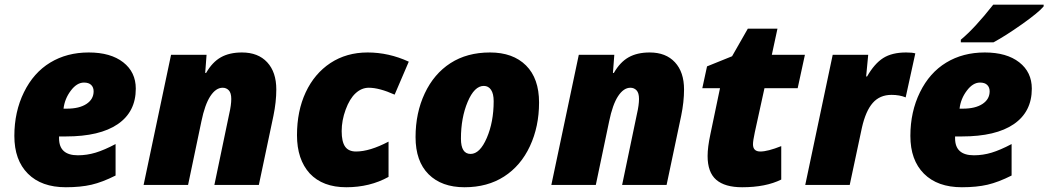

<svg xmlns="http://www.w3.org/2000/svg" viewBox="-20 -786 4456 816"><path d="M259.8 9.8Q156.2 9.8 98.6 -47.9Q41 -105.5 41 -208.3Q41 -311 81.8 -394Q122.6 -477.1 193.4 -520Q264.2 -563 357.2 -563Q450.2 -563 503.7 -521.2Q557.1 -479.5 557.1 -409.2Q557.1 -311 480.7 -258.5Q404.3 -206.1 259.8 -206.1H231V-198.2Q231 -126 311 -126Q349.1 -126 386.2 -137.2Q423.3 -148.4 471.2 -173.8V-40Q415 -11.7 368.9 -1Q322.8 9.8 259.8 9.8ZM264.2 -324.2Q316.9 -324.2 347.4 -344.2Q377.9 -364.3 377.9 -397.9Q377.9 -414.6 367.7 -424.8Q357.4 -435.1 336.9 -435.1Q306.6 -435.1 280.8 -400.6Q254.9 -366.2 250 -324.2Z M954.1 -301.8Q962.9 -339.8 962.9 -365.5Q962.9 -391.1 952.4 -402.1Q941.9 -413.1 926.3 -413.1Q897.5 -413.1 874 -377.4Q850.6 -341.8 835.9 -270L779.3 0H590.3L707 -553.2H857.9L852.1 -476.1H856Q882.3 -522 918.7 -542.5Q955.1 -563 1008.3 -563Q1077.1 -563 1115.7 -521.2Q1154.3 -479.5 1154.3 -405.8Q1154.3 -353 1142.1 -293.9L1080.1 0H891.1Z M1631.3 -34.2Q1551.8 9.8 1451.7 9.8Q1351.6 9.8 1296.4 -48.8Q1242.2 -108.4 1242.2 -211.4Q1242.2 -314.5 1279.3 -393.8Q1316.4 -473.1 1384.3 -518.1Q1452.6 -563 1542.5 -563Q1632.3 -563 1717.3 -523.9L1657.2 -383.8Q1591.8 -413.1 1547.4 -413.1Q1516.6 -413.1 1491.2 -389.6Q1465.8 -366.2 1449 -320.1Q1432.1 -273.9 1432.1 -228.8Q1432.1 -183.6 1446.8 -162.8Q1461.4 -142.1 1493.2 -142.1Q1551.3 -142.1 1631.3 -184.1Z M2232.2 -164.8Q2193.4 -81.5 2122.6 -35.9Q2051.8 9.8 1954.3 9.8Q1856.9 9.8 1801.5 -45.4Q1746.1 -100.6 1746.1 -203.4Q1746.1 -306.2 1785.2 -389.2Q1824.2 -472.2 1894.5 -517.6Q1964.8 -563 2062.5 -563Q2160.2 -563 2215.6 -507.8Q2271 -452.6 2271 -350.3Q2271 -248 2232.2 -164.8ZM2036.1 -420.9Q1996.1 -420.9 1967.5 -353Q1939 -285.2 1939 -196.8Q1939 -131.8 1980 -131.8Q2019.5 -131.8 2048.8 -199.7Q2078.1 -267.6 2078.1 -356Q2078.1 -387.7 2066.9 -404.3Q2055.7 -420.9 2036.1 -420.9Z M2687 -301.8Q2695.8 -339.8 2695.8 -365.5Q2695.8 -391.1 2685.3 -402.1Q2674.8 -413.1 2659.2 -413.1Q2630.4 -413.1 2606.9 -377.4Q2583.5 -341.8 2568.8 -270L2512.2 0H2323.2L2439.9 -553.2H2590.8L2585 -476.1H2588.9Q2615.2 -522 2651.6 -542.5Q2688 -563 2741.2 -563Q2810.1 -563 2848.6 -521.2Q2887.2 -479.5 2887.2 -405.8Q2887.2 -353 2875 -293.9L2813 0H2624Z M3180.2 -172.9Q3180.2 -142.1 3211.4 -142.1Q3242.7 -142.1 3300.3 -165V-22.9Q3234.4 9.8 3134.3 9.8Q3060.5 9.8 3023.9 -22Q2987.3 -53.7 2987.3 -123Q2987.3 -160.2 2999 -214.8L3040 -411.1H2964.8L2984.9 -503.9L3091.3 -546.9L3158.2 -664.1H3284.2L3260.3 -553.2H3400.9L3370.1 -411.1H3229L3188 -224.1Q3180.2 -188 3180.2 -172.9Z M3831.1 -563Q3857.4 -563 3870.1 -559.1L3829.1 -372.1Q3803.2 -382.8 3769 -382.8Q3719.2 -382.8 3689.2 -348.6Q3659.2 -314.5 3643.1 -243.2L3591.3 0H3402.3L3519 -553.2H3669.9L3661.1 -460.9H3665Q3696.3 -515.6 3733.6 -539.3Q3771 -563 3831.1 -563Z M4063.5 -606V-617.2Q4123 -666.5 4201.2 -766.1H4415.5V-758.8Q4394 -732.9 4322.8 -682.6Q4251.5 -632.3 4202.1 -606ZM4067.9 9.8Q3964.4 9.8 3906.7 -47.9Q3849.1 -105.5 3849.1 -208.3Q3849.1 -311 3889.9 -394Q3930.7 -477.1 4001.5 -520Q4072.3 -563 4165.3 -563Q4258.3 -563 4311.8 -521.2Q4365.2 -479.5 4365.2 -409.2Q4365.2 -311 4288.8 -258.5Q4212.4 -206.1 4067.9 -206.1H4039.1V-198.2Q4039.1 -126 4119.1 -126Q4157.2 -126 4194.3 -137.2Q4231.4 -148.4 4279.3 -173.8V-40Q4223.1 -11.7 4177 -1Q4130.9 9.8 4067.9 9.8ZM4072.3 -324.2Q4125 -324.2 4155.5 -344.2Q4186 -364.3 4186 -397.9Q4186 -414.6 4175.8 -424.8Q4165.5 -435.1 4145 -435.1Q4114.7 -435.1 4088.9 -400.6Q4063 -366.2 4058.1 -324.2Z"/></svg>

Font: Open Sans Hebrew Extra Bold
Style: Italic
Weight: 800
Italic angle: -12°
Foundry: Ascender Corporation, Yanek Iontef
Version: Version 2.001;PS 002.001;hotconv 1.0.70;makeotf.lib2.5.58329